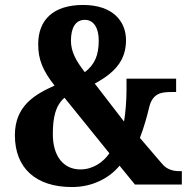

<svg xmlns="http://www.w3.org/2000/svg" viewBox="-20 -744 766 774"><path d="M270 10C357 10 423 -29 462 -76L524 0H713V-54H705C681 -54 654 -59 634 -83L544 -188C560 -230 572 -272 581 -310C595 -371 634 -373 673 -373H690V-427H490V-382C490 -339 486 -289 480 -254L362 -407C445 -452 488 -502 488 -582C488 -658 435 -724 315 -724C195 -724 134 -664 134 -566C134 -504 152 -460 200 -399C122 -364 40 -318 40 -199C40 -65 126 10 270 10ZM322 -453C287 -498 266 -535 266 -580C266 -633 285 -664 322 -664C358 -664 378 -631 378 -581C378 -521 362 -484 322 -453ZM304 -61C237 -61 193 -113 193 -203C193 -269 203 -318 240 -350L421 -126C396 -90 355 -61 304 -61Z"/></svg>

Font: Noto Serif Condensed ExtraBold
Style: Regular
Weight: 800
Width: 3
Designer: Monotype Design Team
Foundry: Monotype Imaging Inc.
Version: Version 2.013